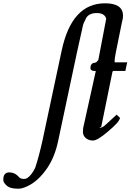

<svg xmlns="http://www.w3.org/2000/svg" viewBox="-215 -823 791 1164"><path d="M333 -410C333 -400 343 -393 354 -393H365V-389L289 -46C289 -41 289 -35 288 -30C284 5 313 29 348 29C367 29 397 11 440 -26C487 -66 506 -86 513 -108L492 -128L427 -68C413 -55 402 -49 394 -49C392 -49 390 -49 389 -50V-51L399 -54L400 -60C422 -168 444 -276 466 -384C467 -390 470 -393 473 -393H545L556 -445H480V-457C480 -465 483 -482 488 -509L524 -687C529 -703 531 -717 531 -729C530 -778 494 -803 422 -803C287 -803 200 -708 159 -517L43 27C28 95 13 151 -2 195C-16 224 -32 244 -49 256C-55 260 -62 262 -70 262C-79 262 -86 260 -93 257C-94 256 -101 250 -113 238C-125 228 -141 222 -160 222C-183 223 -195 237 -195 266C-195 272 -194 278 -191 283C-172 311 -152 321 -102 321C-88 321 -70 316 -47 305C-3 284 37 247 74 192C103 148 124 95 137 34L252 -507C273 -604 285 -658 288 -669C291 -680 294 -688 298 -694L305 -709C314 -729 335 -744 371 -744C403 -744 422 -733 429 -710L381 -459L369 -446C365 -445 362 -442 358 -442C342 -442 333 -428 333 -410Z"/></svg>

Font: fbb
Style: Bold Italic
Weight: 700
Italic angle: -12°
Designer: David J. Perry, Michael Sharpe
Version: Version 0.991